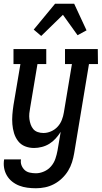

<svg xmlns="http://www.w3.org/2000/svg" viewBox="-25 -782 545 1025"><path d="M167 223Q144 223 121 220Q98 217 77.5 209Q57 201 40 187.5Q23 174 12 155.5Q1 137 -3 115Q-7 93 -3 69H87Q84 86 90 101Q96 116 107 126Q118 136 134 139.5Q150 143 167 143Q188 143 210 133.5Q232 124 247.5 106Q263 88 270.5 66Q278 44 282 22L299 -78Q287 -59 272 -42.5Q257 -26 238.5 -14.5Q220 -3 198.5 2.5Q177 8 157 8Q131 8 108.5 -1Q86 -10 71.5 -29Q57 -48 50 -71Q43 -94 41 -119Q39 -144 41 -169.5Q43 -195 47 -221L84 -440H47V-520H222V-440H175L136 -207Q133 -192 131.5 -176.5Q130 -161 132 -146Q134 -131 139 -117Q144 -103 153 -92.5Q162 -82 176.5 -77Q191 -72 207 -72Q227 -72 247 -80.5Q267 -89 282 -105Q297 -121 305 -141.5Q313 -162 316 -182L359 -440H322V-520H497L498 -440H450L371 36Q367 60 359.5 84Q352 108 338.5 130Q325 152 305.5 170.5Q286 189 263 201Q240 213 215.5 218Q191 223 167 223ZM195 -590 155 -624 269 -762H371L437 -620L389 -594L311 -703Z"/></svg>

Font: Iosevka Curly Slab Medium
Style: Italic
Weight: 500
Italic angle: -9°
Monospace: yes
Designer: Belleve Invis
Foundry: Belleve Invis
Version: Version 22.1.2; ttfautohint (v1.8.4)